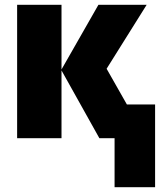

<svg xmlns="http://www.w3.org/2000/svg" viewBox="-20 -573 674 796"><path d="M455 203V0H392L235 -281V0H51V-553H235V-285L388 -553H588L422 -288L506 -140H623V203Z"/></svg>

Font: Noto Sans Display SemiCondensed Black
Style: Regular
Weight: 900
Width: 4
Designer: Monotype Design Team
Foundry: Monotype Imaging Inc.
Version: Version 1.900